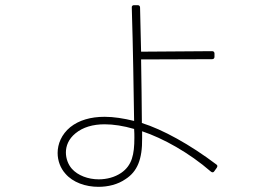

<svg xmlns="http://www.w3.org/2000/svg" viewBox="-20 -695 1040 743"><path d="M801 -497 526 -495C525 -550 523 -607 522 -666C522 -671 519 -675 513 -675H498C493 -675 489 -671 490 -665C495 -503 497 -352 499 -227C458 -237 420 -243 385 -243C331 -243 286 -230 252 -203C218 -175 203 -138 203 -103C203 -73 214 -44 233 -23C262 11 311 28 361 28C398 28 436 19 466 -2C511 -31 531 -78 530 -160C530 -168 530 -177 530 -187C611 -160 712 -104 796 -31C801 -27 806 -27 809 -32L819 -46C822 -51 822 -55 818 -58C715 -136 609 -194 529 -219C529 -221 529 -222 529 -224C528 -296 528 -377 526 -465L801 -466C807 -466 810 -470 810 -475V-488C810 -493 807 -497 801 -497ZM499 -196C500 -183 500 -172 500 -162C500 -97 491 -55 449 -26C424 -9 393 -1 362 -1C321 -1 281 -16 258 -42C244 -58 235 -81 235 -105C235 -130 245 -157 272 -179C301 -203 340 -214 385 -214C419 -214 458 -208 499 -196Z"/></svg>

Font: LINE Seed JP_OTF Thin
Style: Regular
Weight: 250
Designer: LY Corporation & Fontrix & Fontworks
Version: Version 1.007